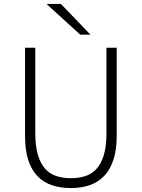

<svg xmlns="http://www.w3.org/2000/svg" viewBox="-20 -942 719 974"><path d="M340 12Q287 12 244.5 -2Q202 -16 171 -47.5Q140 -79 123.5 -129.5Q107 -180 107 -252V-700H159V-267Q159 -201 172 -157Q185 -113 208.5 -86.5Q232 -60 265.5 -49Q299 -38 340 -38Q376 -38 409 -47.5Q442 -57 466.5 -82Q491 -107 505.5 -151.5Q520 -196 520 -267V-700H572V-252Q572 -182 555.5 -132Q539 -82 509 -50Q479 -18 436 -3Q393 12 340 12ZM387 -766 216 -922H289L439 -766Z"/></svg>

Font: Transpass ExtraLight
Style: Regular
Weight: 200
Designer: Delve Withrington
Foundry: Delve Fonts
Version: Version 1.001;December 18, 2019;FontCreator 12.0.0.2547 64-b